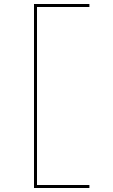

<svg xmlns="http://www.w3.org/2000/svg" viewBox="-20 -820 567 960"><path d="M427 -800V-785H165V105H427V120H150V-800Z"/></svg>

Font: Kalnia Expanded Thin
Style: Regular
Weight: 250
Width: 7
Designer: Frida Medrano
Foundry: Frida Medrano
Version: Version 1.105